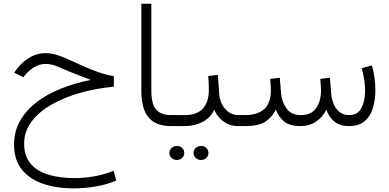

<svg xmlns="http://www.w3.org/2000/svg" viewBox="-20 -683 2107 1040"><path d="M596.7 -271V-213.4Q504.4 -205.1 417.5 -180.9Q330.6 -156.7 261.2 -117.7Q191.9 -78.6 151.4 -25.1Q110.8 28.3 110.8 95.2Q110.8 161.6 145.3 202.9Q179.7 244.1 241.2 262.9Q302.7 281.7 383.8 281.7Q436 281.7 491.5 272Q546.9 262.2 595.2 241.7L609.9 294.9Q562 315.9 500.5 326.7Q439 337.4 376.5 337.4Q288.1 337.4 215.3 313.2Q142.6 289.1 99.4 236.8Q56.2 184.6 56.2 100.1Q56.2 29.8 88.1 -27.3Q120.1 -84.5 177 -128.4Q233.9 -172.4 309.3 -202.6Q384.8 -232.9 471.7 -250Q463.9 -252.9 445.1 -260.5Q426.3 -268.1 407.7 -274.9Q347.7 -297.9 304 -317.4Q260.3 -336.9 228 -336.9Q193.4 -336.9 164.3 -318.6Q135.3 -300.3 115.7 -275.9L106.4 -264.6L57.1 -289.1L63 -297.9Q93.3 -342.8 136 -368.9Q178.7 -395 228.5 -395Q264.6 -395 300.8 -381.3Q336.9 -367.7 377.4 -349.1Q451.7 -314 505.1 -294.7Q558.6 -275.4 596.7 -271Z M745.6 -662.6H799.8V-190.9Q799.8 -118.2 826.2 -88.9Q852.5 -59.6 907.2 -59.6H927.7V0H907.2Q822.8 0 784.2 -47.4Q745.6 -94.7 745.6 -190.4Z M907.7 -59.6H981Q1110.4 -59.6 1111.3 -197.3Q1111.3 -218.3 1110.4 -234.9Q1109.4 -251.5 1107.9 -271L1160.2 -277.3L1167 -178.2Q1170.4 -125.5 1200 -92.5Q1229.5 -59.6 1271.5 -59.6H1290.5V0H1271Q1234.9 0 1208.3 -14.2Q1181.6 -28.3 1164.8 -49.1Q1147.9 -69.8 1140.6 -88.9Q1120.6 -45.9 1077.9 -22.9Q1035.2 0 980.5 0H907.7ZM1028.3 145.5Q1028.3 129.9 1040 118.7Q1051.8 107.4 1068.8 107.4Q1085.9 107.4 1097.4 118.4Q1108.9 129.4 1108.9 145.5Q1108.9 161.6 1097.4 172.6Q1085.9 183.6 1068.8 183.6Q1051.8 183.6 1040 172.4Q1028.3 161.1 1028.3 145.5ZM897.5 145.5Q897.5 129.9 909.2 118.7Q920.9 107.4 938 107.4Q955.1 107.4 966.6 118.4Q978 129.4 978 145.5Q978 161.6 966.6 172.6Q955.1 183.6 938 183.6Q920.9 183.6 909.2 172.4Q897.5 161.1 897.5 145.5Z M1606.9 0Q1549.3 0 1519 -24.9Q1488.8 -49.8 1474.1 -89.8Q1453.1 -46.4 1416.3 -23.2Q1379.4 0 1306.6 0H1272.5V-59.6H1307.6Q1375.5 -59.6 1411.4 -92.5Q1447.3 -125.5 1447.3 -192.9Q1447.3 -204.6 1446.5 -216.8Q1445.8 -229 1443.4 -255.4L1495.6 -262.2L1502.4 -177.7Q1505.9 -131.8 1531.7 -95.7Q1557.6 -59.6 1607.9 -59.6Q1666 -59.6 1692.4 -97.4Q1718.8 -135.3 1718.8 -192.9Q1718.8 -204.6 1717.8 -216.8Q1716.8 -229 1714.8 -255.4L1767.1 -262.2L1773.9 -177.7Q1775.9 -148.4 1786.9 -121.3Q1797.9 -94.2 1818.6 -76.9Q1839.4 -59.6 1871.1 -59.6Q1918 -59.6 1937.7 -98.1Q1957.5 -136.7 1957.5 -189.5Q1957.5 -246.6 1939.5 -313.5L1994.6 -328.6Q2004.4 -294.9 2008.8 -261.2Q2013.2 -227.5 2013.2 -194.8Q2013.2 -142.6 2000 -98.1Q1986.8 -53.7 1955.8 -27.1Q1924.8 -0.5 1872.1 0Q1819.8 0 1790.3 -25.4Q1760.7 -50.8 1748 -88.9Q1728 -48.8 1692.1 -24.4Q1656.2 0 1606.9 0Z"/></svg>

Font: Vazirmatn RD ExtraLight
Style: Regular
Weight: 200
Designer: Saber Rastikerdar
Foundry: Saber Rastikerdar
Version: Version 32.102